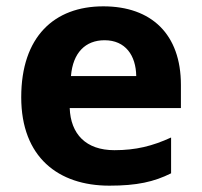

<svg xmlns="http://www.w3.org/2000/svg" viewBox="-20 -576 637 606"><path d="M306 -556C151 -556 47 -460 47 -269C47 -80 164 10 325 10C412 10 466 -2 520 -29V-142C461 -115 409 -102 341 -102C251 -102 203 -153 200 -235H551V-308C551 -468 458 -556 306 -556ZM310 -449C376 -449 409 -401 410 -336H204C210 -410 250 -449 310 -449Z"/></svg>

Font: Noto Sans Myanmar UI
Style: Bold
Weight: 700
Designer: Monotype Design Team
Foundry: Monotype Imaging Inc.
Version: Version 2.103